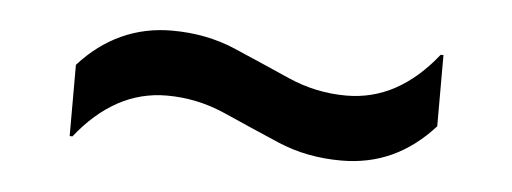

<svg xmlns="http://www.w3.org/2000/svg" viewBox="-27 -450 603 226"><g transform="rotate(5 275.0 -337.5)"><path d="M63.3 -270.8H60V-355Q82.5 -380 110 -392.5Q137.5 -405 169.2 -405Q210 -405 244.2 -390.4Q278.3 -375.8 311.2 -361.2Q344.2 -346.7 380 -346.7Q410.8 -346.7 437.5 -361.2Q464.2 -375.8 486.7 -404.2H490V-320Q467.5 -295 440.4 -282.5Q413.3 -270 380.8 -270Q340 -270 305.8 -284.6Q271.7 -299.2 238.8 -313.8Q205.8 -328.3 170 -328.3Q139.2 -328.3 112.5 -313.8Q85.8 -299.2 63.3 -270.8Z"/></g></svg>

Font: Funnel Sans Light
Style: Regular
Weight: 400
Version: Version 1.000